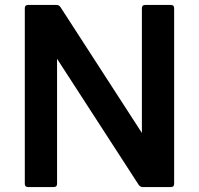

<svg xmlns="http://www.w3.org/2000/svg" viewBox="-20 -754 802 774"><path d="M93 0Q80 0 80 -13V-721Q80 -734 93 -734H208Q218 -734 224 -725L552 -218V-721Q552 -734 565 -734H669Q682 -734 682 -721V-13Q682 0 669 0H555Q545 0 539 -9L210 -517V-13Q210 0 197 0Z"/></svg>

Font: LINE Seed Sans KR Bold
Style: Regular
Weight: 700
Designer: LINE BX Design & Sandoll Inc & Dalton Maag Ltd
Foundry: Sandoll Inc.
Version: Version 1.000